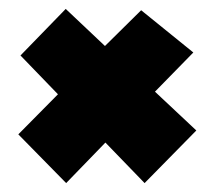

<svg xmlns="http://www.w3.org/2000/svg" viewBox="-20 -530 486 435"><path d="M21.5 -225.6 111.3 -316.4 26.4 -404.3 128.9 -509.8 217.8 -425.8 299.8 -506.8 418 -411.1 331.1 -322.3 424.8 -234.4 307.6 -115.2 218.8 -207 129.9 -115.2Z"/></svg>

Font: Luckiest Guy
Style: Regular
Weight: 400
Designer: Astigmatic (AOETI)
Foundry: Astigmatic (AOETI)
Version: Version 1.000